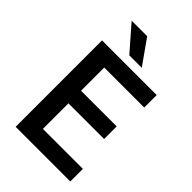

<svg xmlns="http://www.w3.org/2000/svg" viewBox="-262 -1000 1100 1100"><g transform="rotate(45 287.5 -450.0)"><path d="M87 -700H530V-599H206V-411H495V-309H206V-102H530V0H87ZM127 -900H253L359 -750H258Z"/></g></svg>

Font: Golos UI Medium
Style: Regular
Weight: 500
Designer: A.Korolkova, Vitaly Kuzmin
Foundry: ParaType Ltd
Version: Version 2.000